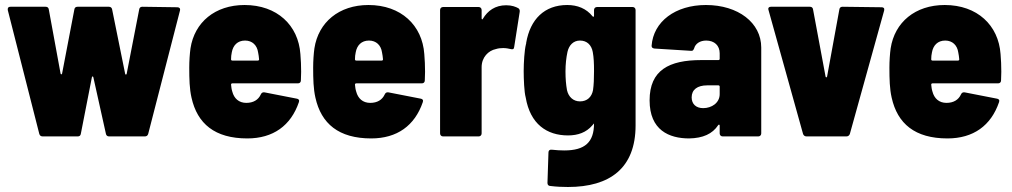

<svg xmlns="http://www.w3.org/2000/svg" viewBox="-20 -545 4042 767"><path d="M151 0H290C297 0 302 -3 303 -11L347 -236C348 -241 352 -241 353 -236L403 -11C404 -4 409 0 416 0H558C565 0 570 -3 572 -10L699 -503C701 -512 696 -516 688 -516L549 -518C542 -518 537 -515 536 -507L486 -250C485 -246 481 -246 480 -250L428 -507C427 -514 422 -518 415 -518H290C283 -518 278 -515 277 -507L228 -251C227 -247 223 -247 222 -251L175 -507C174 -515 169 -518 162 -518H22C15 -518 11 -515 11 -509C11 -508 11 -506 11 -505L137 -10C139 -3 144 0 151 0Z M1180 -329C1172 -444 1087 -525 957 -525C839 -525 757 -456 741 -352C738 -331 736 -301 736 -275C736 -229 737 -190 745 -155C768 -51 838 8 968 8C1071 8 1142 -43 1174 -137C1177 -145 1173 -150 1165 -151L1037 -176C1030 -177 1025 -175 1022 -168C1012 -146 992 -134 964 -134C934 -134 915 -152 908 -179C905 -188 904 -197 903 -207C903 -210 905 -212 908 -212H1170C1177 -212 1182 -216 1182 -224C1182 -234 1183 -245 1183 -258C1183 -281 1182 -307 1180 -329ZM959 -383C988 -383 1007 -364 1011 -336C1013 -327 1014 -318 1015 -308C1015 -305 1013 -303 1010 -303H908C905 -303 903 -305 903 -308C903 -318 904 -327 906 -336C911 -364 929 -383 959 -383Z M1675 -329C1667 -444 1582 -525 1452 -525C1334 -525 1252 -456 1236 -352C1233 -331 1231 -301 1231 -275C1231 -229 1232 -190 1240 -155C1263 -51 1333 8 1463 8C1566 8 1637 -43 1669 -137C1672 -145 1668 -150 1660 -151L1532 -176C1525 -177 1520 -175 1517 -168C1507 -146 1487 -134 1459 -134C1429 -134 1410 -152 1403 -179C1400 -188 1399 -197 1398 -207C1398 -210 1400 -212 1403 -212H1665C1672 -212 1677 -216 1677 -224C1677 -234 1678 -245 1678 -258C1678 -281 1677 -307 1675 -329ZM1454 -383C1483 -383 1502 -364 1506 -336C1508 -327 1509 -318 1510 -308C1510 -305 1508 -303 1505 -303H1403C1400 -303 1398 -305 1398 -308C1398 -318 1399 -327 1401 -336C1406 -364 1424 -383 1454 -383Z M2002 -524C1958 -524 1928 -502 1909 -470C1907 -466 1904 -467 1904 -472V-505C1904 -512 1899 -517 1892 -517H1750C1743 -517 1738 -512 1738 -505V-12C1738 -5 1743 0 1750 0H1892C1899 0 1904 -5 1904 -12V-277C1904 -316 1931 -343 1961 -349C1970 -352 1980 -353 1990 -353C2001 -353 2012 -351 2020 -349C2028 -347 2033 -348 2034 -357L2056 -497C2057 -503 2056 -508 2051 -512C2040 -518 2025 -524 2002 -524Z M2353 -505V-482C2353 -478 2350 -476 2347 -480C2322 -511 2287 -525 2246 -525C2155 -525 2098 -468 2082 -374C2082 -372 2082 -370 2081 -368C2075 -345 2072 -294 2072 -261C2072 -230 2074 -177 2080 -156C2098 -49 2165 -4 2249 -4C2289 -4 2322 -16 2346 -44C2349 -48 2353 -52 2353 -52C2353 23 2317 56 2234 56C2219 56 2202 55 2184 53C2176 52 2171 56 2171 64L2167 186C2167 193 2171 198 2179 198C2203 201 2227 202 2249 202C2416 202 2519 127 2519 -44V-505C2519 -512 2514 -517 2507 -517H2365C2358 -517 2353 -512 2353 -505ZM2349 -185C2344 -158 2326 -140 2297 -140C2270 -140 2251 -158 2245 -185C2241 -207 2239 -231 2239 -260C2239 -288 2242 -315 2247 -338C2253 -364 2270 -383 2297 -383C2325 -383 2343 -365 2348 -337C2352 -315 2353 -292 2353 -261C2353 -230 2352 -207 2349 -185Z M2800 -525C2678 -525 2590 -459 2583 -362C2583 -355 2587 -352 2595 -351L2740 -342C2748 -341 2750 -345 2753 -352C2758 -371 2777 -383 2801 -383C2834 -383 2855 -363 2855 -332V-310C2855 -307 2853 -305 2850 -305H2781C2653 -305 2575 -265 2575 -144C2575 -25 2653 8 2733 8C2788 7 2826 -10 2849 -45C2852 -49 2855 -47 2855 -43V-12C2855 -5 2860 0 2867 0H3009C3016 0 3021 -5 3021 -12V-355C3021 -454 2929 -525 2800 -525ZM2789 -113C2761 -113 2743 -129 2743 -156C2743 -187 2766 -204 2805 -204H2850C2853 -204 2855 -202 2855 -199V-169C2855 -134 2823 -113 2789 -113Z M3202 0H3361C3368 0 3373 -4 3375 -10L3512 -503C3514 -512 3510 -516 3502 -516L3346 -518C3339 -518 3334 -515 3333 -507L3284 -239C3283 -235 3279 -235 3278 -239L3228 -507C3227 -515 3222 -518 3215 -518H3060C3053 -518 3049 -515 3049 -509C3049 -508 3050 -507 3050 -505L3188 -10C3190 -4 3195 0 3202 0Z M3977 -329C3969 -444 3884 -525 3754 -525C3636 -525 3554 -456 3538 -352C3535 -331 3533 -301 3533 -275C3533 -229 3534 -190 3542 -155C3565 -51 3635 8 3765 8C3868 8 3939 -43 3971 -137C3974 -145 3970 -150 3962 -151L3834 -176C3827 -177 3822 -175 3819 -168C3809 -146 3789 -134 3761 -134C3731 -134 3712 -152 3705 -179C3702 -188 3701 -197 3700 -207C3700 -210 3702 -212 3705 -212H3967C3974 -212 3979 -216 3979 -224C3979 -234 3980 -245 3980 -258C3980 -281 3979 -307 3977 -329ZM3756 -383C3785 -383 3804 -364 3808 -336C3810 -327 3811 -318 3812 -308C3812 -305 3810 -303 3807 -303H3705C3702 -303 3700 -305 3700 -308C3700 -318 3701 -327 3703 -336C3708 -364 3726 -383 3756 -383Z"/></svg>

Font: Barlow Semi Condensed ExtraBold
Style: Regular
Weight: 800
Width: 4
Designer: Jeremy Tribby
Foundry: Tribby Type
Version: Version 1.422;hotconv 1.0.109;makeotfexe 2.5.65596